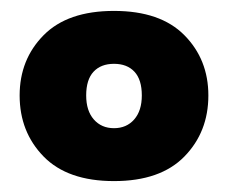

<svg xmlns="http://www.w3.org/2000/svg" viewBox="-20 -737 417 352"><path d="M16 -562Q16 -628 60 -672.5Q104 -717 189 -717Q274 -717 318 -672.5Q362 -628 362 -562Q362 -495 318 -450Q274 -405 189 -405Q104 -405 60 -450Q16 -495 16 -562ZM240 -562Q240 -591 226.5 -605.5Q213 -620 189 -620Q165 -620 151.5 -605.5Q138 -591 138 -562Q138 -534 152 -518Q166 -502 189 -502Q212 -502 226 -518Q240 -534 240 -562Z"/></svg>

Font: Muli ExtraBold
Style: Regular
Weight: 800
Designer: Vernon Adams
Foundry: Vernon Adams
Version: Version 2.000